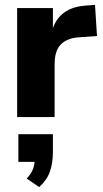

<svg xmlns="http://www.w3.org/2000/svg" viewBox="-20 -478 422 784"><path d="M50 0V-445H196V-333H188Q198 -388 232.5 -419Q267 -450 327 -455L368 -458L376 -331L294 -325Q250 -320 226.5 -294.5Q203 -269 203 -215V0ZM140 286 89 251Q108 231 115 211.5Q122 192 122 168L151 183H55V70H196V143Q196 187 184 222Q172 257 140 286Z"/></svg>

Font: Nunito Sans 12pt ExtraLight
Style: Weight 830 Width 84 Optical size 12.0 YTLC 445
Weight: 830
Width: 4
Designer: Vernon Adams
Foundry: Vernon Adams
Version: Version 3.101;gftools[0.9.27]